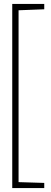

<svg xmlns="http://www.w3.org/2000/svg" viewBox="-20 -838 260 972"><path d="M74 -786 204 -791V-818H42V114H204V88L74 84Z"/></svg>

Font: Advent Pro ExtraLight
Style: Regular
Weight: 250
Version: Version 3.000